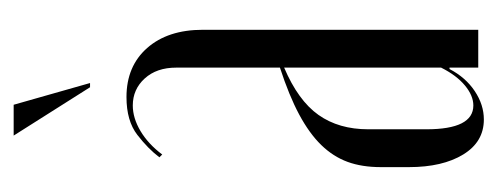

<svg xmlns="http://www.w3.org/2000/svg" viewBox="-238 -464 711 274"><g transform="rotate(-90 117.0 -327.5)"><path d="M15 -139Q15 -166 22.5 -186.5Q30 -207 46.5 -224Q63 -241 90 -255.5Q117 -270 157 -283V-431Q157 -459 141.5 -476Q126 -493 103 -493Q85 -493 66.5 -482Q48 -471 33 -451L29 -455Q41 -471 61 -486.5Q81 -502 115 -502Q159 -502 185 -472.5Q211 -443 211 -393V0H157V-41H155Q143 -18 123.5 -5Q104 8 83 8Q51 8 33 -21.5Q15 -51 15 -99ZM103 -7Q117 -7 131.5 -19Q146 -31 157 -53V-277Q110 -257 89.5 -228Q69 -199 69 -157V-74Q69 -7 103 -7ZM129 -554 60 -663H104L135 -554Z"/></g></svg>

Font: Moniqa Cond Display
Style: Regular
Weight: 400
Width: 3
Designer: Rajesh Rajput
Foundry: Rajesh Rajput
Version: Version 1.000